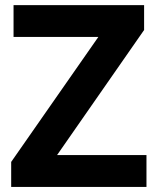

<svg xmlns="http://www.w3.org/2000/svg" viewBox="-20 -734 619 754"><path d="M555.2 -125H204.1L545.9 -616.2V-713.9H33.2V-588.9H366.2L23.9 -98.1V0H555.2Z"/></svg>

Font: Samim
Style: Bold
Weight: 700
Foundry: DejaVu fonts team - Redesigned by Saber Rastikerdar
Version: Version 4.0.5